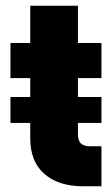

<svg xmlns="http://www.w3.org/2000/svg" viewBox="-20 -650 390 670"><path d="M16.5 -311.5H85.5V-377.5H16.5V-500H85.5V-630H252V-500H334V-377.5H252V-311.5H334V-221H252V-183Q252 -159 262.5 -149.2Q273 -139.5 295 -139.5H334V0H269Q184.5 0 135 -43Q85.5 -86 85.5 -167.5V-221H16.5Z"/></svg>

Font: Overused Grotesk ExtraBold
Style: Regular
Weight: 800
Version: Version 0.004